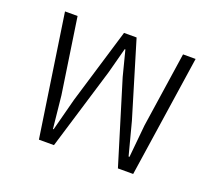

<svg xmlns="http://www.w3.org/2000/svg" viewBox="-97 -673 906 804"><g transform="rotate(20 356.0 -271.0)"><path d="M65 -542H121L171 -207L186 -62H189L227 -207L328 -542H384L485 -207L523 -62H527L541 -207L591 -542H647L566 0H498L386 -366L357 -479H354L324 -366L213 0H146Z"/></g></svg>

Font: IBM Plex Thai Light
Style: Regular
Weight: 300
Designer: Mike Abbink, Paul van der Laan, Pieter van Rosmalen, Ben Mitchell, Mark Frömberg
Foundry: Bold Monday
Version: Version 1.0